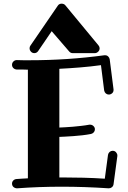

<svg xmlns="http://www.w3.org/2000/svg" viewBox="-20 -1023 699 1052"><path d="M602.1 -13.2Q600.6 -3.4 593.3 2.7Q585.9 8.8 576.2 8.8H575.2Q443.8 0 318.8 0Q191.9 0 74.2 8.8H71.8Q60.5 7.8 53.2 1Q45.9 -5.9 45.9 -17.1Q45.9 -26.9 52.7 -33.9Q59.6 -41 69.8 -42Q85.4 -43.5 101.3 -44.2Q117.2 -44.9 132.8 -45.9V-641.1Q117.2 -642.1 101.8 -642.1Q86.4 -642.1 70.8 -642.1Q60.5 -643.1 53.2 -650.1Q45.9 -657.2 45.9 -668Q45.9 -678.7 53.7 -686.3Q61.5 -693.8 71.8 -693.8Q90.3 -692.9 107.7 -692.9Q125 -692.9 142.1 -692.9Q246.1 -692.9 348.1 -699.7Q450.2 -706.5 551.8 -720.2H556.2Q565.9 -720.2 572.8 -713.6Q579.6 -707 581.1 -698.2L602.1 -533.2V-529.8Q602.1 -518.6 594 -511.7Q585.9 -504.9 576.2 -504.9Q566.9 -504.9 559.8 -511Q552.7 -517.1 550.8 -526.9L533.2 -666Q476.6 -658.2 419.7 -653.6Q362.8 -648.9 305.2 -646V-324.2Q316.9 -324.7 336.4 -325.7Q356 -326.7 378.7 -328.6Q401.4 -330.6 425 -333.3Q448.7 -335.9 469.2 -339.8H474.1Q484.4 -339.8 492.2 -332.3Q500 -324.7 500 -314.9Q500 -305.2 494.1 -298.3Q488.3 -291.5 479 -289.1Q456.5 -284.7 430.9 -281.7Q405.3 -278.8 381.1 -277.1Q356.9 -275.4 336.9 -274.4Q316.9 -273.4 305.2 -272.9V-50.8H318.8Q377 -50.8 435.8 -49.3Q494.6 -47.9 554.2 -43.9L571.8 -174.8Q573.7 -184.6 580.8 -190.7Q587.9 -196.8 597.2 -196.8Q608.9 -196.8 616 -188.5Q623 -180.2 623 -171.9V-168ZM377.9 -731.9Q366.7 -731.9 358.9 -741.2L263.2 -852.1L189 -743.2Q181.2 -731.9 168 -731.9Q156.7 -731.9 149.4 -740.2Q142.1 -748.5 142.1 -758.3Q142.1 -766.6 146 -772L296.9 -992.2Q300.3 -997.6 305.7 -1000.2Q311 -1002.9 316.9 -1002.9Q330.6 -1002.9 337.9 -994.1L520 -773.9Q525.9 -766.6 525.9 -758.3Q525.9 -747.1 517.6 -739.5Q509.3 -731.9 500 -731.9Z"/></svg>

Font: Ribeye
Style: Regular
Weight: 400
Designer: Astigmatic (AOETI)
Foundry: Astigmatic (AOETI)
Version: Version 1.000